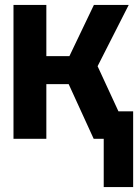

<svg xmlns="http://www.w3.org/2000/svg" viewBox="-20 -566 570 783"><path d="M35 0V-546H169V-337H263L363 -546H505L378 -296L463 -112H523V197H403V0H362L260 -223H169V0Z"/></svg>

Font: Noto Sans Mono Condensed
Style: Bold
Weight: 700
Width: 3
Designer: Monotype Design Team
Foundry: Monotype Imaging Inc.
Version: Version 2.014